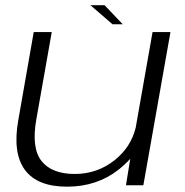

<svg xmlns="http://www.w3.org/2000/svg" viewBox="-20 -714 712 740"><path d="M465.5 0 482 -102Q463 -81 437.5 -60.5Q353.5 5.5 238.5 5.5Q123.5 5.5 75.8 -59.5Q28 -124.5 50.5 -251L110 -590.5H179.5L120 -254Q100.5 -143.5 140 -93.5Q179.5 -43.5 268 -43.5Q356 -43.5 423.5 -98Q485 -148 503 -222L568 -590.5H637L532.5 0ZM413.5 -620.5 328.5 -694H383L453 -620.5Z"/></svg>

Font: Anybody ExtraExpanded Light
Style: Italic
Weight: 300
Width: 8
Italic angle: -10°
Designer: Tyler Finck
Foundry: Etcetera Type Company
Version: Version 1.010; ttfautohint (v1.8.3) -l 8 -r 50 -G 200 -x 14 